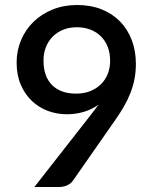

<svg xmlns="http://www.w3.org/2000/svg" viewBox="-20 -748 620 768"><path d="M420.5 -504.5Q420.5 -536 410.8 -560.8Q401 -585.5 383.2 -603Q365.5 -620.5 341 -629.8Q316.5 -639 287.5 -639Q257 -639 232.5 -629Q208 -619 190.5 -601.2Q173 -583.5 163.5 -559.2Q154 -535 154 -506Q154 -442 188.2 -407.8Q222.5 -373.5 284 -373.5Q317 -373.5 342.2 -384Q367.5 -394.5 385 -412.2Q402.5 -430 411.5 -453.8Q420.5 -477.5 420.5 -504.5ZM338.5 -282.5Q348.5 -295 357 -306.2Q365.5 -317.5 373.5 -329Q347 -310 315 -300.5Q283 -291 247 -291Q208 -291 172 -304.2Q136 -317.5 108 -343.8Q80 -370 63.2 -408.8Q46.5 -447.5 46.5 -498Q46.5 -545.5 64.2 -587.5Q82 -629.5 114 -660.8Q146 -692 190.5 -710Q235 -728 289 -728Q342.5 -728 386 -710.8Q429.5 -693.5 460 -662.2Q490.5 -631 507 -587.8Q523.5 -544.5 523.5 -492.5Q523.5 -460 517.8 -431Q512 -402 501.2 -374.8Q490.5 -347.5 475.2 -321.2Q460 -295 441 -268L271.5 -25Q264 -14 249.2 -7Q234.5 0 216 0H117.5Z"/></svg>

Font: Lato
Style: Regular
Weight: 600
Designer: Lukasz Dziedzic
Foundry: tyPoland Lukasz Dziedzic
Version: Version 2.006; 2014-01-15; ttfautohint (v1.4.1)